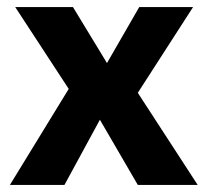

<svg xmlns="http://www.w3.org/2000/svg" viewBox="-20 -522 588 542"><path d="M538 0H369L262 -184L162 0H8L174 -271L23 -502H186L282 -344L373 -502H525L369 -260Z"/></svg>

Font: cwTeXHei
Style: Medium
Weight: 500
Version: Version 1.17